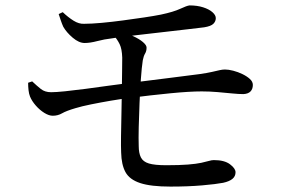

<svg xmlns="http://www.w3.org/2000/svg" viewBox="-20 -707 1040 710"><path d="M610 -17Q538 -17 498.5 -30Q459 -43 444 -70.5Q429 -98 428 -143Q427 -165 427.5 -202Q428 -239 429 -282.5Q430 -326 430.5 -368Q431 -410 431.5 -443.5Q432 -477 432 -494Q431 -526 422.5 -543.5Q414 -561 400 -577L421 -589Q449 -584 472 -573.5Q495 -563 508.5 -551.5Q522 -540 522 -531Q522 -518 516.5 -509Q511 -500 508 -484Q504 -458 501 -415.5Q498 -373 496 -326Q494 -279 493 -236.5Q492 -194 493 -167Q493 -141 501 -125Q509 -109 530.5 -102.5Q552 -96 595 -96Q644 -96 675 -98.5Q706 -101 724.5 -105Q743 -109 753 -112Q763 -115 771 -115Q810 -115 830.5 -99.5Q851 -84 851 -70Q851 -55 839.5 -45.5Q828 -36 805 -31Q779 -26 727.5 -21.5Q676 -17 610 -17ZM175 -279Q161 -279 144 -289.5Q127 -300 112.5 -316.5Q98 -333 91 -350Q87 -360 85.5 -373.5Q84 -387 84 -401L99 -406Q116 -390 131 -378Q146 -366 169 -366Q187 -366 221 -369.5Q255 -373 297 -378.5Q339 -384 381 -390Q423 -396 457 -400Q533 -409 604.5 -418.5Q676 -428 718 -433Q746 -437 763.5 -441Q781 -445 792 -447.5Q803 -450 812 -450Q825 -450 842.5 -445.5Q860 -441 876.5 -433Q893 -425 904 -415Q915 -405 915 -393Q915 -378 906.5 -369Q898 -360 880 -359Q863 -359 838 -361.5Q813 -364 784 -366.5Q755 -369 726 -369Q681 -369 609.5 -362Q538 -355 460 -345Q427 -341 389 -334.5Q351 -328 316.5 -321Q282 -314 259 -307Q225 -297 209.5 -288Q194 -279 175 -279ZM293 -548Q272 -548 249 -567.5Q226 -587 214 -608Q209 -619 205 -631Q201 -643 197 -655L212 -662Q232 -643 252 -630.5Q272 -618 291 -619Q318 -619 356 -622.5Q394 -626 435 -631.5Q476 -637 513 -642.5Q550 -648 575 -653Q622 -663 646.5 -674.5Q671 -686 681 -687Q709 -687 731 -680Q753 -673 765.5 -662Q778 -651 778 -640Q778 -628 769 -619Q760 -610 735 -606Q712 -603 676 -599Q640 -595 598 -590Q556 -585 515.5 -580.5Q475 -576 442.5 -572Q410 -568 393 -565Q366 -562 339.5 -555Q313 -548 293 -548Z"/></svg>

Font: Noto Serif SC ExtraLight Medium
Style: Regular
Weight: 500
Version: Version 2.002-H1;hotconv 1.1.0;makeotfexe 2.6.0